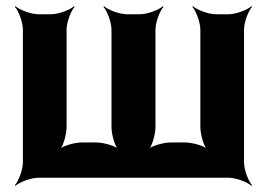

<svg xmlns="http://www.w3.org/2000/svg" viewBox="-20 -574 867 620"><path d="M145 -528H104C80 -528 43 -542 30 -554L28 -552C40 -539 54 -502 54 -478V-50C54 -26 40 11 28 24L30 26C43 14 80 0 104 0H718C742 0 779 14 792 26L794 24C782 11 768 -26 768 -50V-478C768 -502 782 -539 794 -552L792 -554C779 -542 742 -528 718 -528H677C653 -528 616 -542 603 -554L601 -552C613 -539 627 -502 627 -478V-164C627 -140 638 -100 651 -88L653 -90C641 -103 601 -114 577 -114H532C508 -114 468 -103 456 -90L458 -88C471 -100 482 -140 482 -164V-478C482 -502 496 -539 508 -552L506 -554C493 -542 456 -528 432 -528H390C366 -528 329 -542 316 -554L314 -552C326 -539 340 -502 340 -478V-164C340 -140 351 -100 364 -88L366 -90C354 -103 314 -114 290 -114H245C221 -114 181 -103 169 -90L171 -88C184 -100 195 -140 195 -164V-478C195 -502 209 -539 221 -552L219 -554C206 -542 169 -528 145 -528Z"/></svg>

Font: Asimov
Style: Edge
Weight: 500
Designer: Google
Version: Version 2.000980: 2014